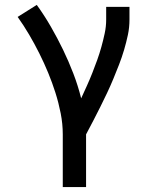

<svg xmlns="http://www.w3.org/2000/svg" viewBox="-20 -548 640 783"><path d="M236 215V0Q236 -43 227.5 -86Q219 -129 206 -170Q193 -211 176.5 -251Q160 -291 140.5 -330Q121 -369 99 -406.5Q77 -444 52 -479L130 -528Q161 -485 187.5 -439Q214 -393 237 -345.5Q260 -298 279 -248.5Q298 -199 311 -147Q323 -173 334.5 -198.5Q346 -224 356.5 -250.5Q367 -277 376.5 -303.5Q386 -330 393.5 -357Q401 -384 407 -412Q413 -440 413 -468V-520H508V-468Q508 -436 501.5 -405.5Q495 -375 486 -344.5Q477 -314 465.5 -284.5Q454 -255 442 -226Q430 -197 416.5 -168.5Q403 -140 389 -112Q375 -84 360.5 -56Q346 -28 331 0V215Z"/></svg>

Font: Iosevka Etoile Medium
Style: Regular
Weight: 500
Designer: Belleve Invis
Foundry: Belleve Invis
Version: Version 22.1.2; ttfautohint (v1.8.4)